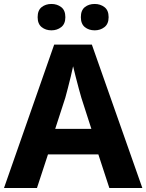

<svg xmlns="http://www.w3.org/2000/svg" viewBox="-20 -940 732 960"><path d="M526.7 0 471.8 -167.9H219.9L164.8 0H0L250.9 -717H439.3L691.7 0ZM386.8 -451.1Q382.6 -465.8 374.3 -495.7Q366.1 -525.5 358.1 -557.5Q350.1 -589.4 345.5 -608.7Q341.1 -586.3 333.7 -556.4Q326.4 -526.4 319.1 -498.4Q311.7 -470.4 306.5 -451.1L256 -295.5H436.9ZM168.2 -854.1Q168.2 -888.7 188.3 -904.4Q208.4 -920.2 237.2 -920.2Q265.4 -920.2 286.1 -904.4Q306.8 -888.7 306.8 -854.1Q306.8 -820.6 286.1 -804.4Q265.4 -788.3 237.2 -788.3Q208.4 -788.3 188.3 -804.4Q168.2 -820.6 168.2 -854.1ZM384.3 -854.1Q384.3 -888.7 404.2 -904.4Q424.1 -920.2 453.5 -920.2Q481.6 -920.2 502.3 -904.4Q523.1 -888.7 523.1 -854.1Q523.1 -820.6 502.3 -804.4Q481.6 -788.3 453.5 -788.3Q424.1 -788.3 404.2 -804.4Q384.3 -820.6 384.3 -854.1Z"/></svg>

Font: Noto Sans Khmer UI
Style: Regular
Weight: 400
Designer: Danh Hong and the Monotype Design Team
Foundry: Monotype Imaging Inc.
Version: Version 2.002